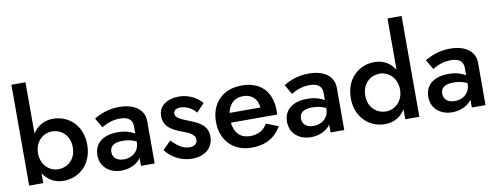

<svg xmlns="http://www.w3.org/2000/svg" viewBox="-64 -1114 3782 1463"><g transform="rotate(-10 1826.5 -383.0)"><path d="M174 -780H65V0H174V-77C189 -53 208 -34 230 -19C259 0 293 10 331 10C451 10 555 -79 555 -230C555 -381 451 -470 331 -470C293 -470 259 -460 230 -441C208 -426 189 -407 174 -383ZM443 -230C443 -137 380 -84 305 -84C242 -84 174 -136 174 -230C174 -324 242 -376 305 -376C380 -376 443 -323 443 -230Z M692 -340C714 -354 766 -383 832 -383C889 -383 930 -364 930 -307V-251C915 -259 898 -266 877 -273C854 -280 828 -283 797 -283C682 -283 617 -226 617 -137C617 -43 691 10 778 10C831 10 886 -9 921 -49C924 -53 927 -57 930 -62V0H1036V-328C1036 -420 956 -471 843 -471C756 -471 691 -441 648 -416ZM726 -143C726 -186 756 -212 823 -212C849 -212 874 -209 897 -202C908 -199 919 -194 930 -189V-183C930 -113 877 -71 812 -71C762 -71 726 -96 726 -143Z M1183 -152 1120 -88C1160 -36 1230 14 1326 14C1426 14 1490 -43 1490 -130C1490 -213 1427 -245 1349 -275C1294 -297 1249 -314 1249 -347C1249 -372 1271 -386 1303 -386C1348 -386 1394 -361 1423 -325L1483 -389C1446 -434 1381 -470 1305 -470C1220 -470 1147 -430 1147 -345C1147 -262 1215 -229 1278 -205C1339 -183 1381 -165 1381 -124C1381 -93 1358 -75 1319 -75C1272 -75 1229 -103 1183 -152Z M1786 10C1893 10 1968 -32 2017 -115L1923 -152C1895 -103 1851 -79 1791 -79C1735 -79 1696 -103 1676 -150C1669 -166 1664 -184 1662 -205H2020C2020 -210 2021 -224 2021 -235C2021 -383 1937 -470 1791 -470C1645 -470 1551 -376 1551 -230C1551 -86 1645 10 1786 10ZM1665 -280C1668 -294 1672 -307 1677 -318C1697 -363 1735 -388 1790 -388C1835 -388 1870 -367 1890 -331C1897 -316 1902 -299 1904 -280Z M2159 -340C2181 -354 2233 -383 2299 -383C2356 -383 2397 -364 2397 -307V-251C2382 -259 2365 -266 2344 -273C2321 -280 2295 -283 2264 -283C2149 -283 2084 -226 2084 -137C2084 -43 2158 10 2245 10C2298 10 2353 -9 2388 -49C2391 -53 2394 -57 2397 -62V0H2503V-328C2503 -420 2423 -471 2310 -471C2223 -471 2158 -441 2115 -416ZM2193 -143C2193 -186 2223 -212 2290 -212C2316 -212 2341 -209 2364 -202C2375 -199 2386 -194 2397 -189V-183C2397 -113 2344 -71 2279 -71C2229 -71 2193 -96 2193 -143Z M2975 -780V-383C2960 -407 2941 -426 2920 -441C2891 -460 2857 -470 2818 -470C2699 -470 2594 -381 2594 -230C2594 -79 2699 10 2818 10C2857 10 2891 0 2920 -19C2941 -34 2960 -53 2975 -77V0H3084V-780ZM2706 -230C2706 -323 2770 -376 2844 -376C2907 -376 2975 -324 2975 -230C2975 -136 2907 -84 2844 -84C2770 -84 2706 -137 2706 -230Z M3252 -340C3274 -354 3326 -383 3392 -383C3449 -383 3490 -364 3490 -307V-251C3475 -259 3458 -266 3437 -273C3414 -280 3388 -283 3357 -283C3242 -283 3177 -226 3177 -137C3177 -43 3251 10 3338 10C3391 10 3446 -9 3481 -49C3484 -53 3487 -57 3490 -62V0H3596V-328C3596 -420 3516 -471 3403 -471C3316 -471 3251 -441 3208 -416ZM3286 -143C3286 -186 3316 -212 3383 -212C3409 -212 3434 -209 3457 -202C3468 -199 3479 -194 3490 -189V-183C3490 -113 3437 -71 3372 -71C3322 -71 3286 -96 3286 -143Z"/></g></svg>

Font: Jost Medium
Style: Regular
Weight: 500
Version: Version 3.710